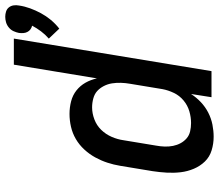

<svg xmlns="http://www.w3.org/2000/svg" viewBox="-70 -736 815 714"><g transform="rotate(-90 337.0 -379.5)"><path d="M587 -566 550 -605Q565 -618 577 -634Q589 -650 598 -667Q590 -669 584 -673.5Q578 -678 574.5 -685Q571 -692 570.5 -700Q570 -708 571 -716Q573 -726 577.5 -736Q582 -746 591 -753.5Q600 -761 610.5 -764Q621 -767 631 -767Q641 -767 650.5 -764Q660 -761 666 -753.5Q672 -746 673.5 -736Q675 -726 673 -716Q670 -695 662.5 -674.5Q655 -654 644.5 -634.5Q634 -615 619.5 -597.5Q605 -580 587 -566ZM185 8Q159 8 134.5 0.5Q110 -7 93 -24.5Q76 -42 66 -65.5Q56 -89 53 -114.5Q50 -140 51.5 -166.5Q53 -193 57 -219L77 -340Q81 -364 88.5 -387Q96 -410 108 -432Q120 -454 137.5 -473Q155 -492 176.5 -504.5Q198 -517 222 -522.5Q246 -528 270 -528Q294 -528 317 -522Q340 -516 357.5 -502Q375 -488 386 -468.5Q397 -449 402 -426L453 -735H550L429 0H332L344 -76Q331 -56 313.5 -39.5Q296 -23 274.5 -12Q253 -1 230 3.5Q207 8 185 8ZM236 -76Q258 -76 280 -82.5Q302 -89 320 -104Q338 -119 348 -140Q358 -161 362 -182L382 -303Q385 -320 385.5 -337Q386 -354 383.5 -370Q381 -386 373.5 -400.5Q366 -415 355 -425Q344 -435 327.5 -439.5Q311 -444 294 -444Q272 -444 249.5 -435.5Q227 -427 210.5 -410Q194 -393 184.5 -371Q175 -349 172 -327L152 -206Q149 -190 148.5 -174Q148 -158 151 -143Q154 -128 161 -115Q168 -102 179 -92.5Q190 -83 205 -79.5Q220 -76 236 -76Z"/></g></svg>

Font: Iosevka Custom Medium Oblique
Style: Regular
Weight: 500
Italic angle: -9°
Designer: Belleve Invis
Foundry: Belleve Invis
Version: Version 27.0.1